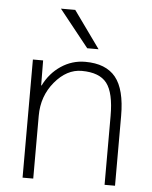

<svg xmlns="http://www.w3.org/2000/svg" viewBox="-53 -798 665 842"><g transform="rotate(5 279.0 -376.5)"><path d="M296 -489Q230 -489 177.5 -426Q125 -363 125 -277V0H78V-520H123L124 -410H126Q153 -465 201.5 -497.5Q250 -530 308 -530Q399 -530 442 -477Q485 -424 485 -307V0H439V-303Q439 -405 406.5 -447Q374 -489 296 -489ZM181 -753H244L361 -590H311Z"/></g></svg>

Font: Mplus 1p Light
Style: Regular
Weight: 300
Version: Version 1.061